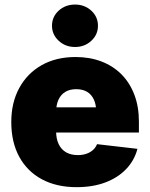

<svg xmlns="http://www.w3.org/2000/svg" viewBox="-20 -791 641 822"><path d="M308.1 10.3Q222.2 10.3 159.4 -23.4Q96.7 -57.1 62.5 -119.6Q28.3 -182.1 28.3 -268.6Q28.3 -351.6 62.5 -414.3Q96.7 -477.1 158.4 -512Q220.2 -546.9 303.7 -546.9Q364.7 -546.9 414.8 -527.6Q464.8 -508.3 500.5 -472.2Q536.1 -436 555.4 -385Q574.7 -334 574.7 -270.5V-223.6H88.4V-331.5H483.4L392.1 -310.1Q392.1 -341.8 382.3 -363.8Q372.6 -385.7 353.5 -397.5Q334.5 -409.2 306.2 -409.2Q278.3 -409.2 259.3 -397.5Q240.2 -385.7 230.2 -363.8Q220.2 -341.8 220.2 -310.1V-230Q220.2 -195.8 231.7 -172.9Q243.2 -149.9 263.9 -138.4Q284.7 -127 313 -127Q333 -127 349.6 -132.6Q366.2 -138.2 377.9 -148.7Q389.6 -159.2 395.5 -173.8L568.4 -153.8Q555.7 -104.5 520.3 -67.4Q484.9 -30.3 431.2 -10Q377.4 10.3 308.1 10.3ZM301.3 -589.8Q259.8 -589.8 231.2 -616.5Q202.6 -643.1 202.6 -680.7Q202.6 -719.2 231.2 -745.4Q259.8 -771.5 301.3 -771.5Q342.3 -771.5 370.8 -745.4Q399.4 -719.2 399.4 -680.7Q399.4 -642.6 370.8 -616.2Q342.3 -589.8 301.3 -589.8Z"/></svg>

Font: Inter 18pt Black
Style: Regular
Weight: 900
Designer: Rasmus Andersson
Foundry: rsms
Version: Version 4.001;git-66647c0bb